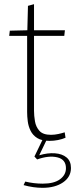

<svg xmlns="http://www.w3.org/2000/svg" viewBox="-20 -665 368 920"><path d="M217 10Q180 10 158.5 -3.5Q137 -17 126.5 -38.5Q116 -60 113 -83.5Q110 -107 110 -128V-493H24L27 -518L111 -520L114 -637L143 -645V-520H291L288 -493H143V-134Q143 -111 147.5 -84Q152 -57 169 -38Q186 -19 224 -19Q242 -19 260 -23Q278 -27 290 -31L294 -5Q278 2 258 6Q238 10 217 10ZM184 235Q140 235 93 222L101 205Q142 215 185 215Q239 215 267.5 194Q296 173 296 141Q296 99 255 89Q214 79 158 99L145 85L186 0H206L168 79Q208 67 243 69.5Q278 72 299 89.5Q320 107 320 140Q320 183 282 209Q244 235 184 235Z"/></svg>

Font: Murecho ExtraLight
Style: Regular
Weight: 200
Designer: Neil Summerour
Foundry: Positype
Version: Version 1.010; ttfautohint (v1.8.3)